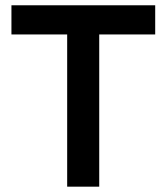

<svg xmlns="http://www.w3.org/2000/svg" viewBox="-20 -700 625 720"><path d="M231.9 0V-570.8H22.9V-680.2H562V-570.8H352.1V0Z"/></svg>

Font: TASA Orbiter Deck SemiBold
Style: Regular
Weight: 600
Designer: Weizhong Zhang
Version: Version 1.000;Glyphs 3.1.2 (3151)